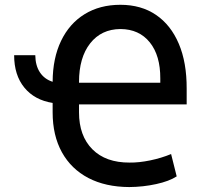

<svg xmlns="http://www.w3.org/2000/svg" viewBox="-20 -757 825 789"><path d="M511.2 11.7Q413.6 11.2 343 -25.6Q272.5 -62.5 234.4 -131.3Q196.3 -200.2 196.3 -295.4V-334Q122.1 -345.7 80.1 -397Q38.1 -448.2 38.1 -530.3H125Q125.5 -487.8 144 -459.7Q162.6 -431.6 196.3 -420.9Q196.8 -518.1 231 -589.1Q265.1 -660.2 327.6 -698.7Q390.1 -737.3 474.6 -737.3Q560.1 -737.3 621.1 -695.8Q682.1 -654.3 714.8 -577.1Q747.6 -500 747.1 -392.1V-328.1H304.7V-295.4Q304.7 -198.7 359.6 -143.6Q414.6 -88.4 512.7 -88.9Q551.3 -88.4 597.2 -97.9Q643.1 -107.4 683.1 -124L706.1 -32.2Q675.3 -12.2 621.8 -0.5Q568.4 11.2 511.2 11.7ZM475.1 -637.7Q396.5 -637.2 350.6 -578.9Q304.7 -520.5 304.7 -419.9V-417H638.7V-434.1Q639.2 -528.8 595.5 -583Q551.8 -637.2 475.1 -637.7Z"/></svg>

Font: Inter Tight Medium
Style: Regular
Weight: 500
Designer: Rasmus Andersson
Foundry: rsms
Version: Version 3.004; ttfautohint (v1.8.4.7-5d5b)